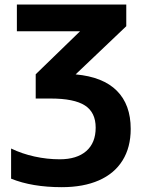

<svg xmlns="http://www.w3.org/2000/svg" viewBox="-20 -566 621 827"><path d="M27.8 203.6V73.7Q74.2 96.2 128.7 108.2Q183.1 120.1 237.3 120.1Q311 120.1 351.6 84.7Q392.1 49.3 392.1 -16.1Q392.1 -82 345.7 -111.8Q299.3 -141.6 198.2 -141.6H133.8V-246.1L324.7 -431.2H52.7V-546.4H523.9V-453.1L305.7 -245.6Q423.8 -234.9 483.4 -175Q543 -115.2 543 -10.7Q543 68.8 507.8 125.2Q472.7 181.6 406 210.9Q339.4 240.2 246.1 240.2Q118.2 240.2 27.8 203.6Z"/></svg>

Font: Viking Open Sans
Style: Bold
Weight: 700
Foundry: Ascender Corporation
Version: Version 2.001